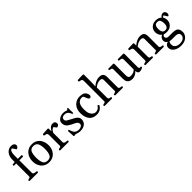

<svg xmlns="http://www.w3.org/2000/svg" viewBox="265 -2212 3891 3891"><g transform="rotate(-45 2210.0 -267.0)"><path d="M47.4 0Q39.1 0 34.9 -7.3Q30.8 -14.6 30.8 -20Q30.8 -36.1 46.9 -38.1Q64.9 -40.5 82 -46.9Q99.1 -53.2 99.1 -69.3V-442.9H39.1Q33.2 -443.4 30.3 -448.5Q27.3 -453.6 27.3 -459.5Q27.3 -475.6 39.1 -480.5L98.6 -485.4L99.1 -557.6Q99.6 -620.1 122.8 -667.5Q146 -714.8 185.3 -741.5Q224.6 -768.1 272.5 -768.1Q319.3 -768.1 342.8 -748.8Q366.2 -729.5 366.2 -703.6Q366.2 -684.1 356.7 -669.7Q347.2 -655.3 334.7 -647.2Q322.3 -639.2 313.5 -639.2Q311.5 -639.2 310.3 -639.6Q309.1 -640.1 308.1 -640.6L254.9 -720.2Q250.5 -720.2 240 -718.3Q229.5 -716.3 218 -704.1Q206.5 -691.9 198.2 -661.4Q189.9 -630.9 189.9 -573.2V-485.4H292.5Q298.3 -484.9 301.3 -479.7Q304.2 -474.6 304.2 -468.8Q304.2 -459.5 301 -452.4Q297.9 -445.3 292.5 -442.9H189.9V-85.4Q189.9 -64.5 204.1 -55.2Q218.3 -45.9 238 -43Q257.8 -40 273.4 -38.1Q283.7 -37.1 287.4 -34.2Q291 -31.2 291 -20Q291 -14.6 286.9 -7.3Q282.7 0 274.4 0Z M362.8 -240.2Q362.8 -310.5 390.9 -368.4Q418.9 -426.3 471.4 -460.7Q523.9 -495.1 597.2 -495.1Q670.4 -495.1 721.7 -460.7Q772.9 -426.3 799.8 -368.4Q826.7 -310.5 826.7 -240.2Q826.7 -169.9 799.1 -112.3Q771.5 -54.7 719.2 -20.3Q667 14.2 593.8 14.2Q520.5 14.2 469 -20.3Q417.5 -54.7 390.1 -112.3Q362.8 -169.9 362.8 -240.2ZM467.8 -240.2Q467.8 -142.1 494.6 -87.2Q521.5 -32.2 595.2 -32.2Q668.9 -32.2 694.8 -87.2Q720.7 -142.1 720.7 -240.2Q720.7 -338.4 693.8 -393.3Q667 -448.2 593.3 -448.2Q519.5 -448.2 493.7 -393.1Q467.8 -337.9 467.8 -240.2Z M922.4 0Q914.1 0 909.9 -7.3Q905.8 -14.6 905.8 -20Q905.8 -36.1 921.9 -38.1Q941.9 -40 960.2 -46.6Q978.5 -53.2 978.5 -69.3V-379.9Q978.5 -410.2 965.8 -421.4Q953.1 -432.6 936 -435.1Q918.9 -437.5 905.8 -440.9Q900.9 -443.4 897.5 -447.3Q894 -451.2 894 -460.4Q894 -466.3 897.2 -473.6Q900.4 -481 905.8 -481.4Q954.6 -484.4 991.7 -486.8Q1028.8 -489.3 1049.8 -489.7Q1053.7 -489.7 1058.6 -485.8Q1063.5 -481.9 1064.5 -470.2V-399.4Q1079.6 -423.3 1097.4 -445.1Q1115.2 -466.8 1137.7 -481Q1160.2 -495.1 1189.5 -495.1Q1220.7 -495.1 1236.3 -484.9Q1252 -474.6 1257.3 -459Q1262.7 -443.4 1262.7 -426.3Q1262.7 -407.7 1251.2 -395.8Q1239.7 -383.8 1224.9 -377.9Q1210 -372.1 1200.2 -372.1L1153.8 -430.7Q1139.2 -430.7 1122.8 -419.4Q1106.4 -408.2 1092.3 -389.6Q1078.1 -371.1 1069.3 -349.6V-85.4Q1069.3 -64.5 1083.3 -54.9Q1097.2 -45.4 1116.9 -42.5Q1136.7 -39.6 1153.3 -38.1Q1163.6 -37.1 1167.2 -34.2Q1170.9 -31.2 1170.9 -20Q1170.9 -14.6 1166.7 -7.3Q1162.6 0 1154.3 0Z M1488.3 13.7Q1448.2 13.7 1426.8 6.3Q1405.3 -1 1391.6 -4.9Q1371.1 -11.2 1362.3 -11.2Q1356 -11.2 1352.1 -9.8Q1348.1 -8.3 1344.2 -6.6Q1340.3 -4.9 1333.5 -4.9Q1325.2 -4.9 1319.6 -9.3Q1314 -13.7 1314 -21.5Q1314 -37.1 1313 -55.9Q1312 -74.7 1310.5 -93.3Q1309.1 -111.8 1308.1 -127.9Q1307.1 -144 1307.1 -154.3Q1307.1 -165.5 1312.3 -170.4Q1317.4 -175.3 1323.7 -175.3Q1336.9 -175.3 1339.8 -164.6Q1342.8 -153.8 1347.7 -137.9Q1352.5 -122.1 1371.1 -86.9Q1383.8 -64 1402.8 -51Q1421.9 -38.1 1442.9 -33Q1463.9 -27.8 1481.9 -27.8Q1524.4 -27.8 1553.7 -45.9Q1583 -64 1583 -98.1Q1583 -127.9 1563.2 -146.2Q1543.5 -164.6 1513.7 -178.5Q1483.9 -192.4 1453.6 -207.5Q1420.9 -224.1 1392.3 -243.9Q1363.8 -263.7 1345.9 -292.7Q1328.1 -321.8 1328.1 -365.7Q1328.1 -409.2 1353.8 -438Q1379.4 -466.8 1416.7 -481Q1454.1 -495.1 1488.8 -495.1Q1535.2 -495.1 1556.9 -485.6Q1578.6 -476.1 1590.8 -476.1Q1601.6 -476.1 1603.3 -481.7Q1605 -487.3 1607.9 -492.2Q1610.8 -497.6 1615 -500Q1619.1 -502.4 1623.5 -502.4Q1629.9 -502.4 1634.8 -498Q1639.6 -493.7 1639.6 -485.4Q1639.6 -481 1638.9 -462.6Q1638.2 -444.3 1638.2 -422.4Q1638.2 -399.4 1639.6 -384.5Q1641.1 -369.6 1641.1 -362.8Q1641.1 -352.5 1637 -348.6Q1632.8 -344.7 1627.4 -344.7Q1615.2 -344.7 1612.8 -352.5Q1604.5 -372.1 1591.6 -395.5Q1578.6 -418.9 1555.2 -436Q1531.7 -453.1 1490.7 -453.1Q1463.9 -453.1 1445.6 -445.1Q1427.2 -437 1418 -422.6Q1408.7 -408.2 1408.7 -388.2Q1408.7 -355 1443.6 -332.5Q1478.5 -310.1 1524.9 -287.1Q1563 -269 1596.4 -249.3Q1629.9 -229.5 1650.6 -203.1Q1671.4 -176.8 1671.4 -138.2Q1671.4 -70.3 1623.3 -28.3Q1575.2 13.7 1488.3 13.7Z M1956.1 14.2Q1849.1 14.2 1794.4 -55.7Q1739.7 -125.5 1739.7 -244.1Q1739.7 -323.2 1770.3 -379.4Q1800.8 -435.5 1853 -465.3Q1905.3 -495.1 1970.2 -495.1Q2012.2 -495.1 2051.5 -482.9Q2090.8 -470.7 2113.3 -433.1Q2124.5 -414.6 2129.4 -398.4Q2134.3 -382.3 2134.3 -369.6Q2134.3 -355 2129.2 -344.7Q2124 -334.5 2116.2 -328.9Q2108.4 -323.2 2099.6 -323.2Q2085.4 -323.2 2076.2 -326.9Q2066.9 -330.6 2059.6 -346.7L2018.6 -438Q2018.6 -438 2008.5 -443.1Q1998.5 -448.2 1977.5 -448.2Q1918.5 -448.2 1881.6 -401.4Q1844.7 -354.5 1844.7 -239.3Q1844.7 -163.1 1866.5 -118.9Q1888.2 -74.7 1918.7 -55.7Q1949.2 -36.6 1974.6 -36.6Q2011.7 -36.6 2042.5 -53.5Q2073.2 -70.3 2088.9 -101.6Q2090.3 -104.5 2092 -108.2Q2093.8 -111.8 2098.1 -109.4L2122.6 -98.1Q2127.9 -95.7 2127.9 -91.8Q2127.9 -89.8 2127 -87.9Q2126 -85.9 2125 -84.5Q2103.5 -41.5 2061 -13.7Q2018.6 14.2 1956.1 14.2Z M2196.3 0Q2188 0 2183.8 -7.3Q2179.7 -14.6 2179.7 -20Q2179.7 -36.1 2195.8 -38.1Q2213.9 -40.5 2233.2 -46.9Q2252.4 -53.2 2252.4 -69.3V-653.8Q2252.4 -684.1 2239.7 -695.3Q2227.1 -706.5 2210 -709Q2192.9 -711.4 2179.7 -714.8Q2174.8 -717.3 2171.4 -721.2Q2168 -725.1 2168 -734.4Q2168 -740.2 2170.9 -748Q2173.8 -755.9 2179.7 -756.3Q2228.5 -759.3 2268.1 -760Q2307.6 -760.7 2328.6 -760.7Q2332.5 -760.7 2337.4 -756.8Q2342.3 -752.9 2343.3 -741.2V-539.1L2338.4 -412.6Q2347.2 -421.4 2374 -441.2Q2400.9 -460.9 2440.4 -478Q2480 -495.1 2525.9 -495.1Q2557.6 -495.1 2584.5 -486.1Q2611.3 -477.1 2627.4 -450.9Q2643.6 -424.8 2643.6 -374V-85.4Q2643.6 -62 2655.3 -52.7Q2667 -43.5 2682.6 -41.7Q2698.2 -40 2710.4 -38.1Q2718.8 -37.1 2722.7 -33.9Q2726.6 -30.8 2726.6 -20Q2726.6 -14.6 2722.4 -7.3Q2718.3 0 2710 0H2501.5Q2493.2 0 2489 -7.3Q2484.9 -14.6 2484.9 -20Q2484.9 -27.8 2487.8 -32.7Q2490.7 -37.6 2500 -38.1Q2515.6 -39.1 2533.7 -47.4Q2551.8 -55.7 2551.8 -69.3V-388.2Q2551.8 -396.5 2548.1 -408.2Q2544.4 -419.9 2531 -428.7Q2517.6 -437.5 2488.8 -437.5Q2458.5 -437.5 2430.2 -427.5Q2401.9 -417.5 2379.4 -403.3Q2356.9 -389.2 2343.3 -376.5V-85.4Q2343.3 -64.5 2352.1 -54.9Q2360.8 -45.4 2373.5 -42.5Q2386.2 -39.6 2397.9 -38.1Q2408.2 -37.1 2411.9 -34.2Q2415.5 -31.2 2415.5 -20Q2415.5 -14.6 2411.4 -7.3Q2407.2 0 2398.9 0Z M2981 13.2Q2945.8 13.2 2913.8 2.2Q2881.8 -8.8 2861.6 -40Q2841.3 -71.3 2841.3 -131.8V-396Q2841.3 -417 2831.8 -426.5Q2822.3 -436 2809.1 -439.2Q2795.9 -442.4 2783.7 -443.4Q2773.4 -444.3 2769.8 -447.5Q2766.1 -450.7 2766.1 -461.4Q2766.1 -466.8 2770.5 -474.1Q2774.9 -481.4 2782.7 -481.4H2915Q2933.1 -481.4 2933.1 -463.9V-127.4Q2933.1 -115.7 2936.8 -98.6Q2940.4 -81.5 2953.9 -68.4Q2967.3 -55.2 2996.1 -55.2Q3045.4 -55.2 3075.9 -68.6Q3106.4 -82 3130.4 -107.4V-396Q3130.4 -417 3118.7 -426.3Q3106.9 -435.5 3089.8 -438.7Q3072.8 -441.9 3056.2 -443.4Q3045.9 -444.3 3042.2 -447.5Q3038.6 -450.7 3038.6 -461.4Q3038.6 -466.8 3043 -474.1Q3047.4 -481.4 3055.2 -481.4H3203.1Q3221.2 -481.4 3221.2 -463.9V-102.5Q3221.2 -66.9 3227.3 -54.9Q3233.4 -43 3241.2 -43Q3248 -43 3253.2 -43.9Q3258.3 -44.9 3264.2 -46.9Q3272.5 -49.3 3278.1 -41.3Q3283.7 -33.2 3283.7 -25.9Q3283.7 -20.5 3280.8 -18.1Q3275.9 -12.7 3251.2 -0.2Q3226.6 12.2 3187 12.2Q3170.9 12.2 3159.2 4.4Q3147.5 -3.4 3140.1 -20.3Q3132.8 -37.1 3130.4 -64Q3122.1 -48.3 3098.9 -30.3Q3075.7 -12.2 3044.7 0.5Q3013.7 13.2 2981 13.2Z M3367.7 0Q3359.4 0 3355.2 -7.3Q3351.1 -14.6 3351.1 -20Q3351.1 -36.1 3367.2 -38.1Q3385.3 -40.5 3404.5 -46.9Q3423.8 -53.2 3423.8 -69.3V-379.9Q3423.8 -410.2 3410.6 -421.4Q3397.5 -432.6 3380.4 -435.1Q3363.3 -437.5 3351.1 -440.9Q3346.2 -443.4 3342.8 -447.3Q3339.4 -451.2 3339.4 -460.4Q3339.4 -466.3 3342.3 -474.1Q3345.2 -481.9 3351.1 -482.4Q3398.4 -485.4 3436.8 -486.1Q3475.1 -486.8 3495.1 -486.8Q3499 -486.8 3503.9 -482.9Q3508.8 -479 3509.8 -467.3V-412.6Q3518.6 -421.4 3545.7 -441.2Q3572.8 -460.9 3612.3 -478Q3651.9 -495.1 3697.8 -495.1Q3729.5 -495.1 3756.1 -486.1Q3782.7 -477.1 3798.8 -450.9Q3814.9 -424.8 3814.9 -374V-85.4Q3814.9 -62 3826.7 -52.7Q3838.4 -43.5 3854 -41.7Q3869.6 -40 3881.8 -38.1Q3890.1 -37.1 3894 -33.9Q3897.9 -30.8 3897.9 -20Q3897.9 -14.6 3893.8 -7.3Q3889.6 0 3881.3 0H3672.9Q3664.6 0 3660.4 -7.3Q3656.2 -14.6 3656.2 -20Q3656.2 -27.8 3659.2 -32.7Q3662.1 -37.6 3671.4 -38.1Q3687 -39.1 3705.1 -47.4Q3723.1 -55.7 3723.1 -69.3V-388.2Q3723.1 -396.5 3719.5 -408.2Q3715.8 -419.9 3702.4 -428.7Q3689 -437.5 3660.2 -437.5Q3629.9 -437.5 3601.6 -427.5Q3573.2 -417.5 3550.8 -403.3Q3528.3 -389.2 3514.6 -376.5V-85.4Q3514.6 -54.2 3533 -47.1Q3551.3 -40 3569.3 -38.1Q3579.6 -37.1 3583.3 -34.2Q3586.9 -31.2 3586.9 -20Q3586.9 -14.6 3582.8 -7.3Q3578.6 0 3570.3 0Z M4153.8 234.4Q4105 234.4 4064.9 222.7Q4024.9 210.9 3996.1 190.2Q3967.3 169.4 3951.7 141.8Q3936 114.3 3936 82Q3936 37.6 3961.9 15.1Q3987.8 -7.3 4016.1 -15.6Q3989.3 -27.3 3977.1 -48.6Q3964.8 -69.8 3964.8 -99.6Q3964.8 -130.4 3986.3 -159.9Q4007.8 -189.5 4035.6 -197.3Q4001.5 -220.2 3986.1 -257.8Q3970.7 -295.4 3970.7 -332Q3970.7 -377.4 3991.9 -414.6Q4013.2 -451.7 4053 -473.4Q4092.8 -495.1 4147.9 -495.1Q4188.5 -495.1 4220.2 -482.9Q4252 -470.7 4274.4 -449.2Q4287.1 -471.2 4307.9 -485.1Q4328.6 -499 4354 -499Q4386.2 -499 4403.3 -477.3Q4420.4 -455.6 4420.4 -423.8Q4420.4 -400.4 4408.7 -387.2Q4397 -374 4383.3 -374L4332 -454.6Q4321.3 -452.1 4313.7 -446Q4306.2 -439.9 4294.4 -425.8Q4321.8 -385.7 4321.8 -332Q4321.8 -287.6 4300.5 -250Q4279.3 -212.4 4239.7 -189.9Q4200.2 -167.5 4145 -167.5Q4119.6 -167.5 4099.9 -169.7Q4080.1 -171.9 4067.4 -178.2Q4049.3 -171.9 4041.5 -159.2Q4033.7 -146.5 4033.7 -132.3Q4033.7 -106.4 4052.7 -92.3Q4071.8 -78.1 4101.1 -78.1H4211.4Q4263.2 -78.1 4299.1 -66.7Q4335 -55.2 4353.8 -24.4Q4372.6 6.3 4372.1 64Q4372.1 105.5 4347.7 144.5Q4323.2 183.6 4274.9 209Q4226.6 234.4 4153.8 234.4ZM4163.6 187Q4183.1 187 4207.8 182.4Q4232.4 177.7 4255.4 165.8Q4278.3 153.8 4293.2 132.8Q4308.1 111.8 4308.1 79.1Q4308.1 52.7 4294.2 37.4Q4280.3 22 4257.3 15.6Q4234.4 9.3 4207 9.3H4120.1Q4100.1 9.3 4087.2 8.1Q4074.2 6.8 4065.4 4.6Q4056.6 2.4 4049.3 0Q4041 10.3 4033 27.6Q4024.9 44.9 4024.9 72.8Q4024.9 112.8 4044.9 138.2Q4064.9 163.6 4096.7 175.3Q4128.4 187 4163.6 187ZM4147 -214.4Q4180.2 -214.4 4198.2 -230.5Q4216.3 -246.6 4223.1 -273.7Q4230 -300.8 4230 -333Q4230 -382.3 4212.4 -416Q4194.8 -449.7 4145 -449.7Q4111.8 -449.7 4093.5 -434.3Q4075.2 -418.9 4068.4 -392.6Q4061.5 -366.2 4061.5 -333Q4061.5 -300.8 4068.8 -273.7Q4076.2 -246.6 4094.7 -230.5Q4113.3 -214.4 4147 -214.4Z"/></g></svg>

Font: Gelasio
Style: Regular
Weight: 400
Designer: Eben Sorkin
Foundry: Eben Sorkin
Version: Version 1.008